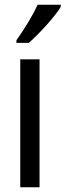

<svg xmlns="http://www.w3.org/2000/svg" viewBox="-20 -786 275 806"><path d="M235 -757V-766H138C117 -721 87 -671 49 -617V-606H101C142 -642 210 -715 235 -757ZM146 0V-537H65V0Z"/></svg>

Font: Noto Sans Ethiopic ExtCond
Style: Regular
Weight: 400
Width: 2
Designer: Monotype Design Team
Foundry: Monotype Imaging Inc.
Version: Version 2.102